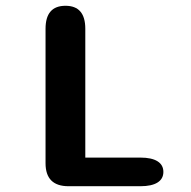

<svg xmlns="http://www.w3.org/2000/svg" viewBox="-20 -644 659 664"><path d="M275 -99H465.5Q504.5 -99 524.8 -86.2Q545 -73.5 545 -49.5Q545 -25.5 524.8 -12.8Q504.5 0 465.5 0H217Q137.5 0 137.5 -79.5V-544.5Q137.5 -624 206.5 -624Q275 -624 275 -544.5Z"/></svg>

Font: Sono ExtraLight Monospace SemiBold
Style: Regular
Weight: 600
Version: Version 2.112